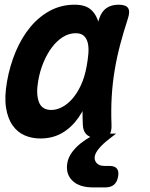

<svg xmlns="http://www.w3.org/2000/svg" viewBox="-20 -580 640 818"><path d="M446.4 126.9Q469.1 126.9 478.3 138.6Q487.4 150.3 483 173Q478.9 195.7 465.4 207.1Q451.8 218.4 429.1 218.4H376.2Q317 218.4 287.8 189.1Q258.6 159.8 267 113.5Q272.7 80.3 305.1 47.4Q337.5 14.6 391.9 -10.7H474.6L444.8 12.3Q417.7 33.3 402.2 52Q386.7 70.6 383.7 86Q381.1 103.1 391.9 115Q402.6 126.9 425.5 126.9ZM151.6 10Q115.6 10 84.8 -3.4Q54.1 -16.8 33.5 -46.1Q12.9 -75.3 5.6 -121.6Q-1.6 -167.8 10.1 -233.8Q22.1 -301.4 47.4 -361.2Q72.8 -420.9 109.4 -465Q146.1 -509.1 193.7 -534.6Q241.4 -560 298 -560Q345.3 -560 369.2 -537.3Q393.1 -514.5 401.5 -477.7Q409.9 -440.9 406.3 -394.3Q402.7 -347.7 394.3 -301Q382.5 -234.1 362.9 -177.2Q343.4 -120.4 314.1 -78.6Q284.8 -36.8 244.6 -13.4Q204.4 10 151.6 10ZM198.3 -111.5Q220.9 -111.5 244.1 -123.5Q267.3 -135.4 287.9 -158.8Q308.6 -182.1 324.8 -217.1Q341.1 -252.1 349.4 -298.9Q354.4 -326.4 356.5 -351.7Q358.6 -377.1 354.2 -396.2Q349.9 -415.3 337.8 -426.9Q325.8 -438.5 302.6 -438.5Q273.7 -438.5 247.7 -422.1Q221.8 -405.8 201.1 -378.1Q180.3 -350.4 164.9 -313.2Q149.4 -276 142.5 -233.9Q132.9 -179 145.8 -145.3Q158.6 -111.5 198.3 -111.5ZM402.6 -500.6Q412.7 -531.2 433.6 -545.6Q454.6 -560 485.4 -560Q516.4 -560 525.7 -545.6Q534.9 -531.3 524.8 -500.6Q506.9 -445.8 492.6 -392.1Q478.3 -338.5 469 -283.5Q459.6 -228.5 456.1 -170.5Q452.5 -112.5 455.1 -48Q456.4 -17.6 444.2 -3.8Q431.9 10 401.2 10Q369.8 10 352 -4.2Q334.2 -18.3 332.9 -48Q330 -112.5 333.5 -170.5Q337.1 -228.5 346.6 -283.5Q356.1 -338.5 370.5 -392.1Q385 -445.8 402.6 -500.6Z"/></svg>

Font: Maple Mono
Style: Italic
Weight: 400
Italic angle: -10°
Monospace: yes
Designer: subframe7536
Version: Version 7.300